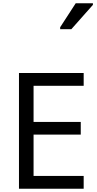

<svg xmlns="http://www.w3.org/2000/svg" viewBox="-20 -1164 596 1184"><path d="M496 0H97V-714H496V-635H187V-412H478V-334H187V-79H496ZM351 -984V-996L447 -1144H553V-1134L420 -984Z"/></svg>

Font: Noto Sans Tifinagh Ahaggar
Style: Regular
Weight: 400
Designer: JamraPatel
Foundry: JamraPatel LLC
Version: Version 2.006; ttfautohint (v1.8.4.7-5d5b)